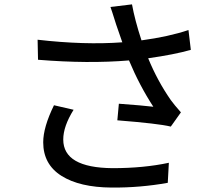

<svg xmlns="http://www.w3.org/2000/svg" viewBox="-20 -805 1017 870"><path d="M506.8 -692.4Q484.4 -763.7 480.5 -773.4L578.1 -785.2Q590.8 -714.8 621.1 -622.1Q744.1 -638.7 834 -668.9L844.7 -579.1Q769.5 -557.6 651.4 -541Q693.4 -438.5 753.9 -351.6Q768.6 -331.1 799.8 -295.9L753.9 -231.4Q698.2 -245.1 511.7 -259.8L518.6 -335Q627 -327.1 674.8 -321.3Q612.3 -417 564.5 -531.2Q379.9 -515.6 152.3 -534.2L150.4 -625Q362.3 -600.6 534.2 -613.3Q525.4 -636.7 506.8 -692.4ZM175.8 -160.2Q175.8 -228.5 224.6 -328.1L313.5 -307.6Q266.6 -232.4 266.6 -172.9Q266.6 -44.9 490.2 -43Q630.9 -43 745.1 -67.4L740.2 23.4Q615.2 45.9 485.4 44.9Q340.8 43.9 258.3 -8.3Q175.8 -60.5 175.8 -160.2Z"/></svg>

Font: Min Sans Medium
Style: Regular
Weight: 500
Designer: Jinseong-Kim, NotoSansCJK, Nunito
Foundry: Jinseong-Kim
Version: Version 1.400;Glyphs 3.1.2 (3151)